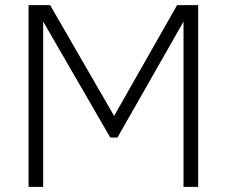

<svg xmlns="http://www.w3.org/2000/svg" viewBox="-20 -727 882 747"><path d="M91 0V-707H175L424 -276L669 -707H751V0H694V-643L437 -192H409L148 -643V0Z"/></svg>

Font: Onest ExtraLight
Style: Regular
Weight: 250
Designer: Dmitri Voloshin, Andrey Kudryavtsev
Foundry: Dmitri Voloshin, Andrey Kudryavtsev
Version: Version 1.000;gftools[0.9.33]